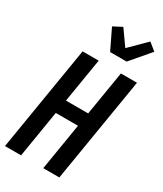

<svg xmlns="http://www.w3.org/2000/svg" viewBox="-242 -1080 989 1168"><g transform="rotate(30 253.0 -496.5)"><path d="M3 0 124 -735H237L186 -425H342L393 -735H506L385 0H272L326 -329H170L116 0ZM271 -815 203 -956 264 -988 339 -882 451 -993 503 -951 387 -815Z"/></g></svg>

Font: Iosevka
Style: Bold Italic
Weight: 700
Italic angle: -9°
Monospace: yes
Designer: Belleve Invis
Foundry: Belleve Invis
Version: Version 32.5.0; ttfautohint (v1.8.4)